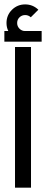

<svg xmlns="http://www.w3.org/2000/svg" viewBox="-20 -860 211 880"><path d="M122.1 0H48.8V-644.5H122.1ZM18.1 -717.8Q9.8 -734.4 9.8 -754.4Q9.8 -790.5 34.9 -815.2Q60.1 -839.8 95.2 -839.8Q130.4 -839.8 155.8 -815.4L121.1 -780.8Q110.4 -791 95.2 -791Q80.1 -791 69.3 -780.5Q58.6 -770 58.6 -754.4Q58.6 -739.3 69.3 -728.5Q80.1 -717.8 94.7 -717.8H170.9V-668.9H0V-717.8Z"/></svg>

Font: Catrinity
Style: Regular
Weight: 400
Designer: Alexander Lange
Foundry: High-Logic / Made with FontCreator
Version: Version 2.090;May 20, 2024;FontCreator 15.0.0.2974 64-bit